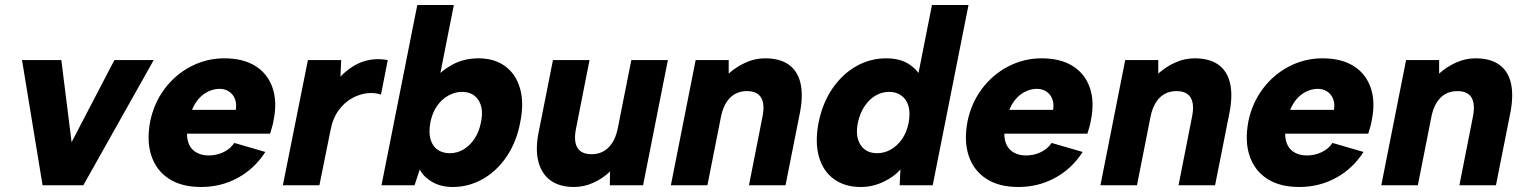

<svg xmlns="http://www.w3.org/2000/svg" viewBox="-20 -740 6095 767"><path d="M225 -500 266 -172 437 -500H594L313 0H150L68 -500Z M783 7Q706 7 655.5 -25.5Q605 -58 585 -117Q565 -176 580 -255Q595 -328 637.5 -385Q680 -442 742.5 -474.5Q805 -507 876 -507Q951 -507 1000 -476.5Q1049 -446 1068.5 -390Q1088 -334 1073 -260Q1071 -248 1067.5 -235Q1064 -222 1059 -206H727Q727 -179 737 -159.5Q747 -140 767 -129.5Q787 -119 814 -119Q845 -119 872.5 -132Q900 -145 916 -169L1040 -133Q997 -66 930 -29.5Q863 7 783 7ZM922 -301Q926 -326 918.5 -345Q911 -364 894 -375Q877 -386 853 -385Q831 -384 810 -373.5Q789 -363 773 -344.5Q757 -326 747 -301Z M1210 -500H1343L1340 -434Q1365 -460 1394.5 -477.5Q1424 -495 1458 -501Q1492 -507 1529 -500L1502 -362Q1477 -371 1446.5 -367.5Q1416 -364 1386 -347.5Q1356 -331 1332.5 -299Q1309 -267 1300 -218L1256 0H1110Z M1714 -423Q1743 -458 1788.5 -482.5Q1834 -507 1892 -507Q1955 -507 1998 -475.5Q2041 -444 2057.5 -386.5Q2074 -329 2058 -250Q2043 -172 2003.5 -114Q1964 -56 1908 -24.5Q1852 7 1789 7Q1741 7 1706 -13.5Q1671 -34 1657 -63L1636 0H1504L1647 -720H1793L1734 -422ZM1901 -250Q1913 -305 1892 -339Q1871 -373 1825 -373Q1798 -373 1771.5 -358.5Q1745 -344 1726 -317Q1707 -290 1699 -250Q1692 -210 1700 -183Q1708 -156 1728 -142Q1748 -128 1777 -128Q1807 -128 1832.5 -143.5Q1858 -159 1876 -186.5Q1894 -214 1901 -250Z M2549 0H2416L2417 -55Q2388 -27 2350.5 -10Q2313 7 2273 7Q2217 7 2181 -18Q2145 -43 2131.5 -91.5Q2118 -140 2131 -208L2189 -500H2335L2281 -226Q2271 -176 2286.5 -150Q2302 -124 2343 -124Q2384 -124 2411 -151Q2438 -178 2448 -228L2502 -500H2648Z M2759 -500H2891V-446Q2921 -473 2958.5 -490Q2996 -507 3036 -507Q3095 -507 3130.5 -482Q3166 -457 3177.5 -409Q3189 -361 3176 -292L3118 0H2972L3026 -274Q3036 -324 3020.5 -350Q3005 -376 2964 -376Q2923 -376 2896.5 -349.5Q2870 -323 2860 -273L2806 0H2660Z M3664 -423 3644 -422 3703 -720H3849L3706 0H3574L3577 -63Q3552 -34 3509 -13.5Q3466 7 3418 7Q3355 7 3311.5 -24.5Q3268 -56 3251.5 -114Q3235 -172 3250 -250Q3266 -329 3305.5 -386.5Q3345 -444 3400.5 -475.5Q3456 -507 3520 -507Q3577 -507 3613 -482.5Q3649 -458 3664 -423ZM3407 -250Q3396 -195 3417.5 -161.5Q3439 -128 3484 -128Q3512 -128 3537.5 -142Q3563 -156 3582.5 -183Q3602 -210 3610 -250Q3617 -290 3609 -317Q3601 -344 3580.5 -358.5Q3560 -373 3533 -373Q3502 -373 3476.5 -357.5Q3451 -342 3433 -314.5Q3415 -287 3407 -250Z M4048 7Q3971 7 3920.5 -25.5Q3870 -58 3850 -117Q3830 -176 3845 -255Q3860 -328 3902.5 -385Q3945 -442 4007.5 -474.5Q4070 -507 4141 -507Q4216 -507 4265 -476.5Q4314 -446 4333.5 -390Q4353 -334 4338 -260Q4336 -248 4332.5 -235Q4329 -222 4324 -206H3992Q3992 -179 4002 -159.5Q4012 -140 4032 -129.5Q4052 -119 4079 -119Q4110 -119 4137.5 -132Q4165 -145 4181 -169L4305 -133Q4262 -66 4195 -29.5Q4128 7 4048 7ZM4187 -301Q4191 -326 4183.5 -345Q4176 -364 4159 -375Q4142 -386 4118 -385Q4096 -384 4075 -373.5Q4054 -363 4038 -344.5Q4022 -326 4012 -301Z M4475 -500H4607V-446Q4637 -473 4674.5 -490Q4712 -507 4752 -507Q4811 -507 4846.5 -482Q4882 -457 4893.5 -409Q4905 -361 4892 -292L4834 0H4688L4742 -274Q4752 -324 4736.5 -350Q4721 -376 4680 -376Q4639 -376 4612.5 -349.5Q4586 -323 4576 -273L4522 0H4376Z M5170 7Q5093 7 5042.5 -25.5Q4992 -58 4972 -117Q4952 -176 4967 -255Q4982 -328 5024.5 -385Q5067 -442 5129.5 -474.5Q5192 -507 5263 -507Q5338 -507 5387 -476.5Q5436 -446 5455.5 -390Q5475 -334 5460 -260Q5458 -248 5454.5 -235Q5451 -222 5446 -206H5114Q5114 -179 5124 -159.5Q5134 -140 5154 -129.5Q5174 -119 5201 -119Q5232 -119 5259.5 -132Q5287 -145 5303 -169L5427 -133Q5384 -66 5317 -29.5Q5250 7 5170 7ZM5309 -301Q5313 -326 5305.5 -345Q5298 -364 5281 -375Q5264 -386 5240 -385Q5218 -384 5197 -373.5Q5176 -363 5160 -344.5Q5144 -326 5134 -301Z M5597 -500H5729V-446Q5759 -473 5796.5 -490Q5834 -507 5874 -507Q5933 -507 5968.5 -482Q6004 -457 6015.5 -409Q6027 -361 6014 -292L5956 0H5810L5864 -274Q5874 -324 5858.5 -350Q5843 -376 5802 -376Q5761 -376 5734.5 -349.5Q5708 -323 5698 -273L5644 0H5498Z"/></svg>

Font: Albert Sans ExtraBold
Style: Italic
Weight: 800
Italic angle: -11.25°
Designer: Andreas Rasmussen
Foundry: a.Foundry
Version: Version 1.025